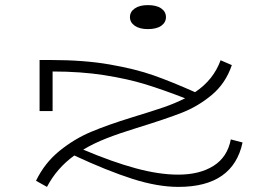

<svg xmlns="http://www.w3.org/2000/svg" viewBox="-20 -719 1044 752"><path d="M930 -161Q893 13 679 13Q597 13 498.5 -18.5Q400 -50 271 -110Q202 -60 164 13L121 -11Q155 -81 213 -128Q271 -175 336.5 -202.5Q402 -230 496 -259Q578 -284 621.5 -299Q665 -314 705 -334Q620 -367 550.5 -388.5Q481 -410 389 -424.5Q297 -439 186 -439V-284H135V-484H178Q309 -484 409.5 -466.5Q510 -449 581 -424Q652 -399 744 -358Q816 -406 844 -483L888 -464Q864 -393 810.5 -348Q757 -303 693.5 -278Q630 -253 513 -217Q448 -197 398 -177.5Q348 -158 306 -133Q419 -85 511 -60Q603 -35 678 -35Q762 -35 816.5 -69.5Q871 -104 884 -173ZM489 -652Q489 -673 508 -686Q527 -699 559 -699Q593 -699 611.5 -686Q630 -673 630 -652Q630 -631 611.5 -618Q593 -605 559 -605Q527 -605 508 -618Q489 -631 489 -652Z"/></svg>

Font: BioRhyme Expanded Light
Style: Regular
Weight: 300
Width: 7
Designer: Aoife Mooney
Foundry: Aoife Mooney Type
Version: Version 1.001